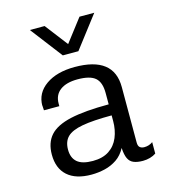

<svg xmlns="http://www.w3.org/2000/svg" viewBox="-113 -842 826 941"><g transform="rotate(-15 300.0 -371.5)"><path d="M235 10Q156 10 114 -27.5Q72 -65 72 -135Q72 -195 104.5 -231.5Q137 -268 210 -284.5Q283 -301 405 -301V-359Q405 -413 378.5 -436Q352 -459 289 -459Q232 -459 200.5 -435.5Q169 -412 169 -368V-355H91Q90 -374 89.5 -379.5Q89 -385 89 -384Q89 -383 89 -380Q89 -377 89 -378Q89 -443 144.5 -482Q200 -521 291 -521Q390 -521 439.5 -482.5Q489 -444 489 -366V-85Q489 -67 497.5 -60Q506 -53 520 -53Q544 -53 563 -67V-9Q550 0 532.5 5Q515 10 496 10Q468 10 449.5 2.5Q431 -5 422 -24Q413 -43 411 -78Q393 -44 365 -25Q337 -6 303.5 2Q270 10 235 10ZM259 -53Q309 -53 341.5 -74.5Q374 -96 389.5 -133.5Q405 -171 405 -216V-245Q310 -245 255.5 -235Q201 -225 178 -202Q155 -179 155 -138Q155 -96 180 -74.5Q205 -53 259 -53ZM453 -753 329 -591H250L126 -753H201L313 -607H266L378 -753Z"/></g></svg>

Font: Chivo Mono Medium Light
Style: Regular
Weight: 300
Monospace: yes
Version: Version 1.008